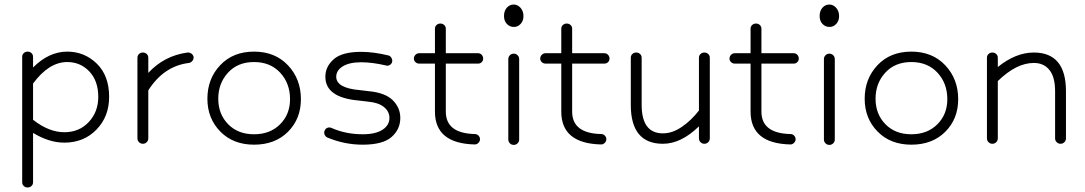

<svg xmlns="http://www.w3.org/2000/svg" viewBox="-20 -628 4794 848"><path d="M78 177V-377Q78 -387 85 -393.5Q92 -400 102 -400Q112 -400 119 -393.5Q126 -387 126 -377V-330Q196 -400 277 -400Q353 -400 407.5 -347Q462 -294 462 -200Q462 -113 406 -55.5Q350 2 264 2Q197 2 126 -41V177Q126 187 119 193.5Q112 200 102 200Q92 200 85 193.5Q78 187 78 177ZM277 -354Q196 -354 126 -259V-99Q196 -44 264 -44Q330 -44 372 -89Q414 -134 414 -200Q414 -271 374.5 -312.5Q335 -354 277 -354Z M587 -17V-373Q587 -383 594 -389.5Q601 -396 611 -396Q621 -396 628 -389.5Q635 -383 635 -373V-306Q705 -382 808 -396Q817 -397 825 -391.5Q833 -386 835 -377Q836 -367 830 -359.5Q824 -352 815 -350Q704 -337 635 -229V-17Q635 -7 628 0Q621 7 611 7Q601 7 594 0Q587 -7 587 -17Z M1102 11Q1010 11 953 -47Q896 -105 896 -192Q896 -280 952.5 -340Q1009 -400 1102 -400Q1195 -400 1252 -339.5Q1309 -279 1309 -190Q1309 -103 1252 -46Q1195 11 1102 11ZM1261 -190Q1261 -260 1217.5 -307Q1174 -354 1102 -354Q1030 -354 987 -307Q944 -260 944 -192Q944 -124 987.5 -79.5Q1031 -35 1102 -35Q1173 -35 1217 -79Q1261 -123 1261 -190Z M1582 11Q1501 11 1425 -21Q1417 -25 1413.5 -34Q1410 -43 1414 -51Q1417 -60 1426 -63.5Q1435 -67 1444 -63Q1507 -35 1582 -35Q1639 -35 1669.5 -55Q1700 -75 1700 -107Q1700 -136 1675.5 -155.5Q1651 -175 1606 -179L1564 -184Q1417 -197 1417 -289Q1417 -334 1454 -366.5Q1491 -399 1575 -399Q1630 -399 1696 -383Q1704 -381 1709 -372Q1714 -363 1712 -355Q1710 -346 1701.5 -341Q1693 -336 1684 -339Q1624 -353 1575 -353Q1523 -353 1494 -335Q1465 -317 1465 -289Q1465 -239 1569 -230L1611 -225Q1682 -218 1715 -185Q1748 -152 1748 -107Q1748 -57 1709.5 -23Q1671 11 1582 11Z M2091 -347H1949V-135Q1949 -39 2077 -36Q2087 -36 2093.5 -29Q2100 -22 2100 -13Q2100 -4 2093 3Q2086 10 2077 10Q1901 6 1901 -135V-347H1832Q1822 -347 1815 -353.5Q1808 -360 1808 -369Q1808 -379 1815 -386Q1822 -393 1832 -393H1901V-501Q1901 -511 1908 -517.5Q1915 -524 1925 -524Q1935 -524 1942 -517.5Q1949 -511 1949 -501V-393H2091Q2101 -393 2107.5 -386Q2114 -379 2114 -369Q2114 -360 2107.5 -353.5Q2101 -347 2091 -347Z M2225 -12V-367Q2225 -377 2232 -384Q2239 -391 2249 -391Q2259 -391 2266 -384Q2273 -377 2273 -367V-12Q2273 -2 2266 5Q2259 12 2249 12Q2239 12 2232 5Q2225 -2 2225 -12ZM2250 -509Q2231 -509 2218.5 -522.5Q2206 -536 2206 -557Q2206 -580 2218.5 -594Q2231 -608 2249 -608Q2266 -608 2279 -593.5Q2292 -579 2292 -557Q2292 -536 2279.5 -522.5Q2267 -509 2250 -509Z M2649 -347H2507V-135Q2507 -39 2635 -36Q2645 -36 2651.5 -29Q2658 -22 2658 -13Q2658 -4 2651 3Q2644 10 2635 10Q2459 6 2459 -135V-347H2390Q2380 -347 2373 -353.5Q2366 -360 2366 -369Q2366 -379 2373 -386Q2380 -393 2390 -393H2459V-501Q2459 -511 2466 -517.5Q2473 -524 2483 -524Q2493 -524 2500 -517.5Q2507 -511 2507 -501V-393H2649Q2659 -393 2665.5 -386Q2672 -379 2672 -369Q2672 -360 2665.5 -353.5Q2659 -347 2649 -347Z M3067 -17V-70Q2988 7 2908 7Q2766 7 2766 -165V-373Q2766 -383 2773 -389.5Q2780 -396 2790 -396Q2800 -396 2807 -389.5Q2814 -383 2814 -373V-165Q2814 -39 2908 -39Q2950 -39 2992 -68Q3034 -97 3067 -140V-373Q3067 -383 3074 -389.5Q3081 -396 3091 -396Q3101 -396 3108 -389.5Q3115 -383 3115 -373V-17Q3115 -7 3108 0Q3101 7 3091 7Q3081 7 3074 0Q3067 -7 3067 -17Z M3485 -347H3343V-135Q3343 -39 3471 -36Q3481 -36 3487.5 -29Q3494 -22 3494 -13Q3494 -4 3487 3Q3480 10 3471 10Q3295 6 3295 -135V-347H3226Q3216 -347 3209 -353.5Q3202 -360 3202 -369Q3202 -379 3209 -386Q3216 -393 3226 -393H3295V-501Q3295 -511 3302 -517.5Q3309 -524 3319 -524Q3329 -524 3336 -517.5Q3343 -511 3343 -501V-393H3485Q3495 -393 3501.5 -386Q3508 -379 3508 -369Q3508 -360 3501.5 -353.5Q3495 -347 3485 -347Z M3619 -12V-367Q3619 -377 3626 -384Q3633 -391 3643 -391Q3653 -391 3660 -384Q3667 -377 3667 -367V-12Q3667 -2 3660 5Q3653 12 3643 12Q3633 12 3626 5Q3619 -2 3619 -12ZM3644 -509Q3625 -509 3612.5 -522.5Q3600 -536 3600 -557Q3600 -580 3612.5 -594Q3625 -608 3643 -608Q3660 -608 3673 -593.5Q3686 -579 3686 -557Q3686 -536 3673.5 -522.5Q3661 -509 3644 -509Z M4005 11Q3913 11 3856 -47Q3799 -105 3799 -192Q3799 -280 3855.5 -340Q3912 -400 4005 -400Q4098 -400 4155 -339.5Q4212 -279 4212 -190Q4212 -103 4155 -46Q4098 11 4005 11ZM4164 -190Q4164 -260 4120.5 -307Q4077 -354 4005 -354Q3933 -354 3890 -307Q3847 -260 3847 -192Q3847 -124 3890.5 -79.5Q3934 -35 4005 -35Q4076 -35 4120 -79Q4164 -123 4164 -190Z M4339 -17V-373Q4339 -383 4346 -389.5Q4353 -396 4363 -396Q4373 -396 4380 -389.5Q4387 -383 4387 -373V-332Q4466 -396 4546 -396Q4688 -396 4688 -225V-17Q4688 -7 4681 0Q4674 7 4664 7Q4654 7 4647 0Q4640 -7 4640 -17V-225Q4640 -288 4615 -319Q4590 -350 4546 -350Q4469 -350 4387 -270V-17Q4387 -7 4380 0Q4373 7 4363 7Q4353 7 4346 0Q4339 -7 4339 -17Z"/></svg>

Font: Hoogli
Style: Regular
Weight: 400
Designer: Anand Singh Naorem
Foundry: Brand New Type
Version: Version 1.00 b007